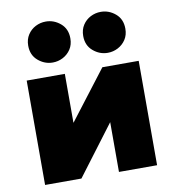

<svg xmlns="http://www.w3.org/2000/svg" viewBox="-86 -865 856 942"><g transform="rotate(-10 341.5 -394.5)"><path d="M62.5 0V-520H252.5V-276L439.5 -520H620.5V0H430.5V-248L243.5 0ZM204.5 -585Q164 -585 131.8 -612.5Q99.5 -640 99.5 -687Q99.5 -718.5 114.5 -741.5Q129.5 -764.5 153.5 -776.8Q177.5 -789 204.5 -789Q245 -789 277.2 -761.8Q309.5 -734.5 309.5 -687Q309.5 -655.5 294.5 -632.8Q279.5 -610 255.5 -597.5Q231.5 -585 204.5 -585ZM478.5 -585Q438 -585 405.8 -612.5Q373.5 -640 373.5 -687Q373.5 -718.5 388.5 -741.5Q403.5 -764.5 427.5 -776.8Q451.5 -789 478.5 -789Q519 -789 551.2 -761.8Q583.5 -734.5 583.5 -687Q583.5 -655.5 568.5 -632.8Q553.5 -610 529.5 -597.5Q505.5 -585 478.5 -585Z"/></g></svg>

Font: Geologica Roman Black
Style: Regular
Weight: 900
Designer: Sindre Bremnes, Frode Helland
Foundry: Monokrom Skriftforlag AS
Version: Version 1.010;gftools[0.9.28]